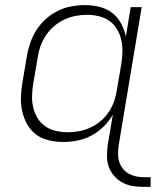

<svg xmlns="http://www.w3.org/2000/svg" viewBox="-20 -548 640 752"><path d="M544 184Q521 184 499.5 180.5Q478 177 459.5 167Q441 157 427.5 141.5Q414 126 406.5 106.5Q399 87 399 64.5Q399 42 402 20L422 -99Q407 -73 385.5 -52Q364 -31 338 -17Q312 -3 283.5 2.5Q255 8 228 8Q199 8 171 1.5Q143 -5 121.5 -21Q100 -37 86.5 -61Q73 -85 67 -112Q61 -139 62 -168Q63 -197 68 -226L85 -326Q89 -352 98 -378.5Q107 -405 122 -429Q137 -453 159 -473Q181 -493 206.5 -505.5Q232 -518 259 -523Q286 -528 313 -528Q342 -528 370 -521Q398 -514 419.5 -497.5Q441 -481 454 -456.5Q467 -432 473 -405L492 -520H535L445 20Q443 36 442.5 52.5Q442 69 446.5 84Q451 99 460.5 111.5Q470 124 483 131.5Q496 139 511.5 142.5Q527 146 544 146H570V184ZM247 -30Q269 -30 291.5 -34.5Q314 -39 335.5 -49Q357 -59 375.5 -75Q394 -91 407 -111Q420 -131 427.5 -153Q435 -175 438 -197L455 -297Q459 -321 459.5 -345Q460 -369 455 -391.5Q450 -414 438.5 -433.5Q427 -453 408.5 -466Q390 -479 367 -484.5Q344 -490 320 -490Q298 -490 275 -485.5Q252 -481 230 -470.5Q208 -460 189.5 -443.5Q171 -427 158 -406.5Q145 -386 137.5 -364Q130 -342 127 -319L110 -219Q106 -195 105.5 -171.5Q105 -148 110.5 -125.5Q116 -103 128 -84Q140 -65 158.5 -52.5Q177 -40 200 -35Q223 -30 247 -30Z"/></svg>

Font: Iosevka SS04 XLt Ex Obl
Style: Regular
Weight: 200
Width: 7
Italic angle: -9°
Monospace: yes
Designer: Belleve Invis
Foundry: Belleve Invis
Version: Version 19.0.0; ttfautohint (v1.8.4)